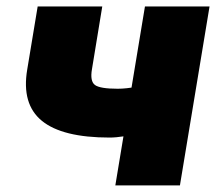

<svg xmlns="http://www.w3.org/2000/svg" viewBox="-20 -562 660 582"><path d="M312.5 -145Q168.9 -145 106.9 -195.8Q44.9 -246.6 62.5 -351.1L94.2 -542.5H290L258.8 -352.5Q252.4 -315.9 267.8 -304.4Q283.2 -293 336.9 -293Q362.8 -293 395 -299.3Q427.2 -305.7 470.2 -319.3L445.8 -171.4Q436 -166 411.1 -159.7Q386.2 -153.3 358.6 -149.2Q331.1 -145 312.5 -145ZM329.6 0 419.4 -542.5H615.2L525.4 0Z"/></svg>

Font: Inter 16pt Black
Style: Italic
Weight: 900
Italic angle: -9.3988°
Version: Version 4.001;git-66647c0bb